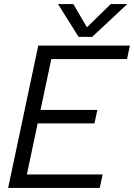

<svg xmlns="http://www.w3.org/2000/svg" viewBox="-20 -923 658 943"><path d="M265 -903H340L407 -789L524 -903H605L433 -742H366ZM168 -699H618L604 -633H232L179 -383H458L444 -317H165L112 -66H484L470 0H20Z"/></svg>

Font: Prompt Light
Style: Italic
Weight: 300
Italic angle: -12°
Designer: Katatrad Team
Foundry: CadsonDemak
Version: Version 1.000